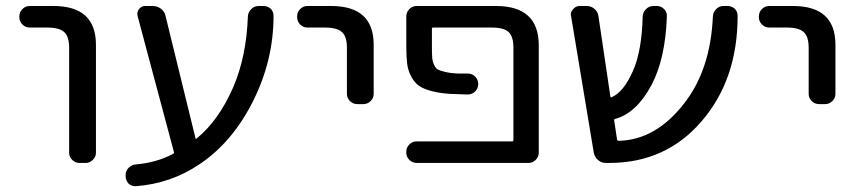

<svg xmlns="http://www.w3.org/2000/svg" viewBox="-20 -567 2877 644"><path d="M80.1 -474.6Q65.4 -474.6 55.2 -484.9Q44.9 -495.1 44.9 -509.8V-511.7Q44.9 -526.4 55.2 -536.6Q65.4 -546.9 80.1 -546.9H159.2Q301.8 -546.9 301.8 -417V-54.7Q301.8 -41 291.5 -30.8Q281.2 -20.5 267.6 -20.5H246.1Q232.4 -20.5 222.2 -30.8Q211.9 -41 211.9 -54.7V-407.2Q211.9 -444.3 195.3 -459.5Q178.7 -474.6 137.7 -474.6Z M635.7 -103.5Q636.7 -99.6 639.6 -102.5Q713.9 -163.1 762.7 -275.4Q806.6 -377.9 811.5 -512.7Q812.5 -526.4 822.8 -536.6Q833 -546.9 847.7 -546.9H863.3Q877.9 -546.9 888.7 -537.1Q897.5 -527.3 897.5 -513.7Q897.5 -365.2 829.1 -228.5Q759.8 -89.8 648.4 -15.6Q552.7 48.8 435.5 57.6Q434.6 57.6 433.6 57.6Q420.9 57.6 411.1 48.8Q401.4 38.1 401.4 23.4V19.5Q401.4 5.9 411.6 -4.4Q421.9 -14.6 436.5 -15.6Q504.9 -21.5 560.5 -50.8Q564.5 -52.7 563.5 -56.6L441.4 -513.7Q438.5 -526.4 446.3 -536.6Q454.1 -546.9 466.8 -546.9H492.2Q507.8 -546.9 520 -537.6Q532.2 -528.3 535.2 -513.7Z M1010.7 -474.6Q997.1 -474.6 986.8 -484.9Q976.6 -495.1 976.6 -509.8V-511.7Q976.6 -526.4 986.8 -536.6Q997.1 -546.9 1010.7 -546.9H1090.8Q1233.4 -546.9 1233.4 -417V-252Q1233.4 -238.3 1223.1 -228Q1212.9 -217.8 1198.2 -217.8H1178.7Q1164.1 -217.8 1153.8 -228Q1143.6 -238.3 1143.6 -252V-407.2Q1143.6 -444.3 1127 -459.5Q1110.4 -474.6 1069.3 -474.6Z M1643.6 -546.9Q1786.1 -546.9 1787.1 -417V-54.7Q1787.1 -41 1776.9 -30.8Q1766.6 -20.5 1752.9 -20.5H1377.9Q1363.3 -20.5 1353 -30.8Q1342.8 -41 1342.8 -54.7V-58.6Q1342.8 -72.3 1353 -82.5Q1363.3 -92.8 1377.9 -92.8H1698.2Q1702.1 -92.8 1702.1 -97.7V-407.2Q1702.1 -444.3 1686 -459.5Q1669.9 -474.6 1628.9 -474.6H1432.6Q1428.7 -474.6 1428.7 -470.7V-412.1Q1428.7 -385.7 1429.7 -373.5Q1430.7 -361.3 1436 -349.6Q1441.4 -337.9 1448.2 -334Q1455.1 -330.1 1473.6 -325.7Q1492.2 -321.3 1514.6 -320.3Q1527.3 -320.3 1549.8 -320.3Q1563.5 -320.3 1573.7 -310.1Q1584 -299.8 1584 -285.2Q1584 -270.5 1573.7 -260.3Q1563.5 -250 1548.8 -250Q1515.6 -251 1491.2 -252Q1457 -253.9 1428.7 -261.2Q1400.4 -268.6 1385.3 -279.3Q1370.1 -290 1359.4 -310.1Q1348.6 -330.1 1345.7 -353Q1342.8 -376 1342.8 -412.1V-511.7Q1342.8 -526.4 1353 -536.6Q1363.3 -546.9 1377.9 -546.9Z M2419.9 -546.9Q2434.6 -546.9 2445.3 -537.1Q2454.1 -527.3 2454.1 -513.7Q2454.1 -300.8 2334 -161.1Q2213.9 -20.5 2023.4 -20.5H2011.7Q1997.1 -20.5 1985.8 -30.3Q1974.6 -40 1971.7 -54.7L1895.5 -512.7Q1894.5 -515.6 1894.5 -517.6Q1894.5 -528.3 1902.3 -536.1Q1911.1 -546.9 1923.8 -546.9H1947.3Q1962.9 -546.9 1974.1 -537.1Q1985.4 -527.3 1987.3 -512.7L2027.3 -243.2Q2028.3 -239.3 2032.2 -241.2Q2072.3 -258.8 2103.5 -330.1Q2132.8 -396.5 2135.7 -512.7Q2136.7 -526.4 2147 -536.6Q2157.2 -546.9 2171.9 -546.9H2183.6Q2197.3 -546.9 2207.5 -536.6Q2217.8 -526.4 2216.8 -511.7Q2211.9 -371.1 2166 -283.2Q2115.2 -187.5 2043 -168Q2039.1 -167 2040 -163.1L2049.8 -98.6Q2050.8 -94.7 2055.7 -94.7Q2179.7 -97.7 2274.4 -219.7Q2363.3 -333 2371.1 -511.7Q2372.1 -526.4 2382.3 -536.6Q2392.6 -546.9 2406.2 -546.9Z M2559.6 -474.6Q2545.9 -474.6 2535.6 -484.9Q2525.4 -495.1 2525.4 -509.8V-511.7Q2525.4 -526.4 2535.6 -536.6Q2545.9 -546.9 2559.6 -546.9H2639.6Q2782.2 -546.9 2782.2 -417V-252Q2782.2 -238.3 2772 -228Q2761.7 -217.8 2747.1 -217.8H2727.5Q2712.9 -217.8 2702.6 -228Q2692.4 -238.3 2692.4 -252V-407.2Q2692.4 -444.3 2675.8 -459.5Q2659.2 -474.6 2618.2 -474.6Z"/></svg>

Font: Gen Jyuu GothicL Regular
Style: Regular
Weight: 400
Designer: [Source Han Sans]
Ryoko NISHIZUKA  (kana & ideographs); Paul D. Hunt (Latin, Greek & Cyrillic); Wenlong ZHANG  (bopomofo
Version: Version 1.002.20150607